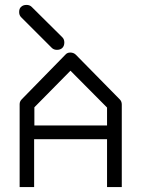

<svg xmlns="http://www.w3.org/2000/svg" viewBox="-20 -811 580 782"><path d="M66 -783Q74 -791 88 -791Q101 -791 109 -783L234 -659Q242 -651 242 -638Q242 -624 234 -616Q226 -608 212 -608Q199 -608 191 -616L66 -741Q58 -749 58 -762Q58 -776.5 66 -783ZM119 -244V-49H60V-387Q60 -398 69 -407L246 -588Q253.5 -597 266 -597Q280 -597 289 -588L468 -406Q476 -398 476 -385V-49H416V-244ZM120 -300H416V-373L267 -523L120 -374Z"/></svg>

Font: IBM 3270
Style: Regular
Weight: 400
Monospace: yes
Version: Version 2.3.1